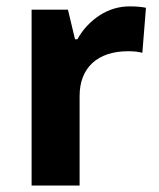

<svg xmlns="http://www.w3.org/2000/svg" viewBox="-20 -576 494 596"><path d="M382.8 -556.2C349.1 -556.2 317.9 -546.9 289.1 -528.3C260.3 -509.3 237.3 -484.9 220.2 -454.1H212.9L190.9 -545.9H78.1V0H227.1V-277.8C227.1 -365.7 282.7 -417 377.9 -417C395 -417 409.7 -415.5 421.9 -412.1L433.1 -551.8C419.9 -554.7 402.8 -556.2 382.8 -556.2Z"/></svg>

Font: Samim
Style: Bold
Weight: 700
Foundry: DejaVu fonts team - Redesigned by Saber Rastikerdar
Version: Version 4.0.5